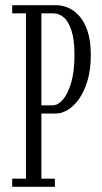

<svg xmlns="http://www.w3.org/2000/svg" viewBox="-20 -720 394 740"><path d="M27 0V-31.5H80V-668.5H27V-700H197Q219 -700 242 -690.5Q265 -681 285 -659Q305 -637 317.5 -599.8Q330 -562.5 330 -507.5Q330 -451 317.2 -408.8Q304.5 -366.5 284.5 -338.5Q264.5 -310.5 241.2 -296.5Q218 -282.5 197 -282.5H139.5V-31.5H191.5V0ZM139.5 -314H182Q203.5 -314 222.8 -336.5Q242 -359 254.5 -402Q267 -445 267 -508Q267 -567 255.5 -602.2Q244 -637.5 225.8 -653Q207.5 -668.5 186 -668.5H139.5Z"/></svg>

Font: Imbue Light
Style: Regular
Weight: 300
Designer: Tyler Finck
Foundry: Etcetera Type Company
Version: Version 1.102